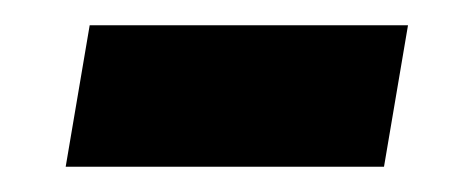

<svg xmlns="http://www.w3.org/2000/svg" viewBox="-20 -346 373 152"><path d="M32 -214 51 -326H303L284 -214Z"/></svg>

Font: Archivo SemiBold SemiBold
Style: Italic
Weight: 600
Italic angle: -10°
Version: Version 2.001